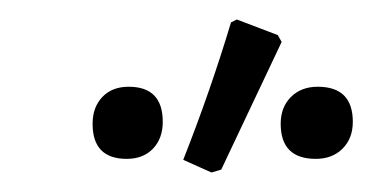

<svg xmlns="http://www.w3.org/2000/svg" viewBox="-20 -717 382 197"><path d="M197 -540 168 -553Q196 -624 217 -694L223 -697L265 -681L269 -674L207 -543ZM110 -554Q75 -554 75 -590Q75 -607 85 -617.5Q95 -628 112 -628Q147 -628 147 -592Q147 -575 137 -564.5Q127 -554 110 -554ZM304 -554Q268 -554 268 -590Q268 -607 278.5 -617.5Q289 -628 306 -628Q342 -628 342 -592Q342 -575 331.5 -564.5Q321 -554 304 -554Z"/></svg>

Font: Alegreya Sans
Style: Italic
Weight: 400
Italic angle: -7°
Designer: Juan Pablo del Peral
Foundry: Huerta Tipografica
Version: Version 2.007